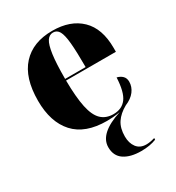

<svg xmlns="http://www.w3.org/2000/svg" viewBox="-187 -666 937 1021"><g transform="rotate(-30 281.0 -155.5)"><path d="M381 240Q315 240 276.5 214Q238 188 238 135Q238 50 384 3Q359 7 340.5 8.5Q322 10 303 10Q170 10 104 -62.5Q38 -135 38 -266Q38 -407 104 -479Q170 -551 289 -551Q400 -551 463.5 -489.5Q527 -428 527 -309V-285H221Q222 -182 235 -120.5Q248 -59 276.5 -31.5Q305 -4 351 -4Q403 -4 430.5 -40.5Q458 -77 462 -165Q483 -160 496 -147Q509 -134 509 -112Q509 -81 489 -54.5Q469 -28 430 -12Q387 12 365 45Q343 78 343 129Q343 170 363 196.5Q383 223 422 223Q445 223 474 214V224Q435 240 381 240ZM347 -295Q347 -390 342 -443.5Q337 -497 324.5 -519Q312 -541 288 -541Q265 -541 250.5 -519Q236 -497 228.5 -443.5Q221 -390 221 -295Z"/></g></svg>

Font: Noto Serif Display SemiCondensed Black
Style: Regular
Weight: 900
Width: 4
Designer: Monotype Design Team
Foundry: Monotype Imaging Inc.
Version: Version 2.009